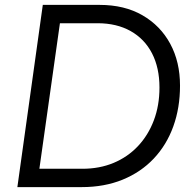

<svg xmlns="http://www.w3.org/2000/svg" viewBox="-20 -765 785 785"><path d="M51 0 155 -745H387Q489 -745 562.5 -702.5Q636 -660 676 -586Q716 -512 716 -415Q716 -324 688.5 -248Q661 -172 608.5 -116.5Q556 -61 481.5 -30.5Q407 0 314 0ZM141 -75H317Q387 -75 444.5 -99Q502 -123 544 -167.5Q586 -212 609 -273Q632 -334 632 -407Q632 -488 601.5 -547Q571 -606 514 -638Q457 -670 379 -670H225Z"/></svg>

Font: Plus Jakarta Sans
Style: Italic
Weight: 400
Italic angle: -8°
Designer: Gumpita Rahayu
Foundry: Tokotype
Version: Version 2.006